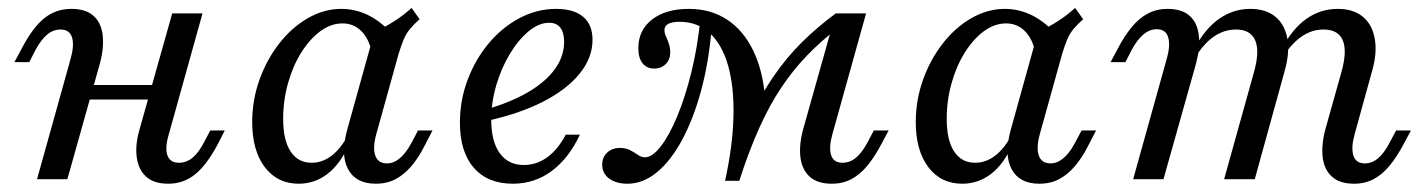

<svg xmlns="http://www.w3.org/2000/svg" viewBox="-20 -448 3563 480"><path d="M72.6 0 156.5 -300.8Q166.1 -334.7 160.1 -354.4Q154 -374.2 131.5 -374.2Q112.9 -374.2 97.6 -361.3Q82.3 -348.4 68.5 -322.6L53.2 -292.7H16.1L34.7 -327.4Q62.1 -379.8 91.1 -402.8Q120.2 -425.8 158.1 -425.8Q194.4 -425.8 213.7 -408.5Q233.1 -391.1 236.7 -360.1Q240.3 -329 229.8 -289.5L148.4 0ZM165.3 -199.2 175.8 -235.5H398.4L387.9 -199.2ZM400.8 11.3Q364.5 11.3 345.2 -6.5Q325.8 -24.2 321.8 -55.2Q317.7 -86.3 329 -125L410.5 -414.5H486.3L402.4 -113.7Q391.9 -79 398.4 -60.1Q404.8 -41.1 427.4 -41.1Q446 -41.1 461.3 -53.6Q476.6 -66.1 490.3 -92.7L505.6 -121.8H541.9L524.2 -87.1Q496.8 -35.5 467.7 -12.1Q438.7 11.3 400.8 11.3Z M726.6 11.3Q673.4 11.3 641.9 -30.2Q610.5 -71.8 610.5 -142.7Q610.5 -197.6 628.6 -248.4Q646.8 -299.2 678.2 -339.5Q709.7 -379.8 750 -402.8Q790.3 -425.8 833.1 -425.8Q870.2 -425.8 903.6 -408.5Q937.1 -391.1 964.5 -358.1L909.7 -316.1Q902.4 -351.6 883.1 -370.6Q863.7 -389.5 836.3 -389.5Q807.3 -389.5 780.6 -369.8Q754 -350 733.1 -316.5Q712.1 -283.1 700 -239.9Q687.9 -196.8 687.9 -150.8Q687.9 -97.6 706.5 -69.4Q725 -41.1 758.9 -41.1Q786.3 -41.1 809.7 -59.3Q833.1 -77.4 850.8 -112.1V-83.9Q830.6 -37.9 798.8 -13.3Q766.9 11.3 726.6 11.3ZM919.4 11.3Q869.4 11.3 850 -25.4Q830.6 -62.1 848.4 -125L916.1 -368.5Q940.3 -379 964.1 -394Q987.9 -408.9 1008.9 -428.2L1029 -400Q1014.5 -387.1 1004.8 -375.4Q995.2 -363.7 989.1 -349.2Q983.1 -334.7 976.6 -313.7L921 -113.7Q911.3 -79 918.1 -59.3Q925 -39.5 947.6 -39.5Q960.5 -39.5 971.8 -46.8Q983.1 -54 992.3 -65.7Q1001.6 -77.4 1009.7 -92.7L1025 -121.8H1061.3L1039.5 -79.8Q1025.8 -53.2 1008.5 -32.7Q991.1 -12.1 969.4 -0.4Q947.6 11.3 919.4 11.3Z M1262.1 11.3Q1199.2 11.3 1164.5 -28.6Q1129.8 -68.5 1129.8 -141.1Q1129.8 -197.6 1149.2 -248.8Q1168.5 -300 1202 -339.9Q1235.5 -379.8 1279 -402.8Q1322.6 -425.8 1370.2 -425.8Q1414.5 -425.8 1437.9 -406Q1461.3 -386.3 1461.3 -348.4Q1461.3 -303.2 1428.6 -263.3Q1396 -223.4 1336.3 -193.1Q1276.6 -162.9 1194.4 -145.2V-174.2Q1256.5 -191.9 1300.4 -217.7Q1344.4 -243.5 1367.3 -275.4Q1390.3 -307.3 1390.3 -343.5Q1390.3 -366.9 1380.6 -379Q1371 -391.1 1353.2 -391.1Q1327.4 -391.1 1301.6 -369.8Q1275.8 -348.4 1254.4 -312.9Q1233.1 -277.4 1220.6 -234.7Q1208.1 -191.9 1208.1 -149.2Q1208.1 -94.4 1229.4 -64.9Q1250.8 -35.5 1289.5 -35.5Q1321 -35.5 1347.6 -54.4Q1374.2 -73.4 1394.4 -111.3H1429.8Q1401.6 -51.6 1358.9 -20.2Q1316.1 11.3 1262.1 11.3Z M1792.7 4Q1812.1 -84.7 1813.7 -157.7Q1815.3 -230.6 1800.4 -283.5Q1785.5 -336.3 1754.8 -364.9Q1724.2 -393.5 1679 -393.5Q1641.1 -393.5 1641.1 -372.6Q1641.1 -365.3 1645.2 -356.5Q1649.2 -347.6 1652.4 -337.9Q1655.6 -328.2 1655.6 -316.9Q1655.6 -299.2 1644.4 -287.9Q1633.1 -276.6 1615.3 -276.6Q1596.8 -276.6 1586.3 -289.9Q1575.8 -303.2 1575.8 -327.4Q1575.8 -372.6 1610.1 -399.2Q1644.4 -425.8 1701.6 -425.8Q1757.3 -425.8 1798 -398.8Q1838.7 -371.8 1862.9 -321.8Q1887.1 -271.8 1892.7 -204Q1879.8 -167.7 1869.4 -137.5Q1858.9 -107.3 1848.8 -73.8Q1838.7 -40.3 1828.2 4ZM1549.2 11.3Q1520.2 11.3 1502.8 -1.6Q1485.5 -14.5 1485.5 -36.3Q1485.5 -54.8 1498 -66.5Q1510.5 -78.2 1529.8 -78.2Q1544.4 -78.2 1555.2 -72.6Q1566.1 -66.9 1574.6 -60.9Q1583.1 -54.8 1592.7 -54.8Q1610.5 -54.8 1631.5 -81.5Q1652.4 -108.1 1672.6 -156Q1692.7 -204 1708.5 -267.7Q1724.2 -331.5 1731.5 -405.6L1758.9 -375Q1751.6 -290.3 1732.3 -219.8Q1712.9 -149.2 1684.7 -97.2Q1656.5 -45.2 1621.8 -16.9Q1587.1 11.3 1549.2 11.3ZM1792.7 4Q1821 -79.8 1850.4 -143.5Q1879.8 -207.3 1912.9 -255.6Q1946 -304 1984.7 -342.3Q2023.4 -380.6 2069.4 -414.5L2075 -378.2Q2032.3 -345.2 1997.6 -309.3Q1962.9 -273.4 1933.5 -229.4Q1904 -185.5 1878.2 -128.2Q1852.4 -71 1828.2 4ZM2059.7 11.3Q2023.4 11.3 2004 -6.5Q1984.7 -24.2 1981 -55.2Q1977.4 -86.3 1987.9 -125L2069.4 -414.5H2145.2L2061.3 -113.7Q2051.6 -79.8 2057.7 -60.5Q2063.7 -41.1 2086.3 -41.1Q2104.8 -41.1 2120.2 -54Q2135.5 -66.9 2149.2 -92.7L2164.5 -121.8H2201.6L2183.1 -87.1Q2166.9 -56.5 2148.8 -34.3Q2130.6 -12.1 2108.9 -0.4Q2087.1 11.3 2059.7 11.3Z M2385.5 11.3Q2332.3 11.3 2300.8 -30.2Q2269.4 -71.8 2269.4 -142.7Q2269.4 -197.6 2287.5 -248.4Q2305.6 -299.2 2337.1 -339.5Q2368.5 -379.8 2408.9 -402.8Q2449.2 -425.8 2491.9 -425.8Q2529 -425.8 2562.5 -408.5Q2596 -391.1 2623.4 -358.1L2568.5 -316.1Q2561.3 -351.6 2541.9 -370.6Q2522.6 -389.5 2495.2 -389.5Q2466.1 -389.5 2439.5 -369.8Q2412.9 -350 2391.9 -316.5Q2371 -283.1 2358.9 -239.9Q2346.8 -196.8 2346.8 -150.8Q2346.8 -97.6 2365.3 -69.4Q2383.9 -41.1 2417.7 -41.1Q2445.2 -41.1 2468.5 -59.3Q2491.9 -77.4 2509.7 -112.1V-83.9Q2489.5 -37.9 2457.7 -13.3Q2425.8 11.3 2385.5 11.3ZM2578.2 11.3Q2528.2 11.3 2508.9 -25.4Q2489.5 -62.1 2507.3 -125L2575 -368.5Q2599.2 -379 2623 -394Q2646.8 -408.9 2667.7 -428.2L2687.9 -400Q2673.4 -387.1 2663.7 -375.4Q2654 -363.7 2648 -349.2Q2641.9 -334.7 2635.5 -313.7L2579.8 -113.7Q2570.2 -79 2577 -59.3Q2583.9 -39.5 2606.5 -39.5Q2619.4 -39.5 2630.6 -46.8Q2641.9 -54 2651.2 -65.7Q2660.5 -77.4 2668.5 -92.7L2683.9 -121.8H2720.2L2698.4 -79.8Q2684.7 -53.2 2667.3 -32.7Q2650 -12.1 2628.2 -0.4Q2606.5 11.3 2578.2 11.3Z M3365.3 11.3Q3329 11.3 3309.7 -6.5Q3290.3 -24.2 3286.7 -55.2Q3283.1 -86.3 3293.5 -125L3333.1 -266.1Q3348.4 -319.4 3337.1 -346.8Q3325.8 -374.2 3288.7 -374.2Q3258.9 -374.2 3233.1 -356Q3207.3 -337.9 3185.5 -302.4L3184.7 -326.6Q3211.3 -376.6 3246.4 -401.2Q3281.5 -425.8 3324.2 -425.8Q3362.9 -425.8 3386.7 -406.5Q3410.5 -387.1 3416.9 -351.2Q3423.4 -315.3 3409.7 -268.5L3366.9 -113.7Q3357.3 -79.8 3363.3 -59.7Q3369.4 -39.5 3391.9 -39.5Q3410.5 -39.5 3425.8 -52.8Q3441.1 -66.1 3454.8 -92.7L3470.2 -121.8H3507.3L3488.7 -87.1Q3472.6 -56.5 3454.4 -34.3Q3436.3 -12.1 3414.5 -0.4Q3392.7 11.3 3365.3 11.3ZM2812.9 0 2896.8 -300.8Q2906.5 -334.7 2900.4 -354.8Q2894.4 -375 2871.8 -375Q2854 -375 2838.3 -361.7Q2822.6 -348.4 2808.9 -322.6L2793.5 -292.7H2756.5L2775 -327.4Q2791.1 -358.1 2809.3 -380.2Q2827.4 -402.4 2849.6 -414.1Q2871.8 -425.8 2898.4 -425.8Q2934.7 -425.8 2954 -408.5Q2973.4 -391.1 2977 -360.1Q2980.6 -329 2970.2 -289.5L2888.7 0ZM3040.3 0 3114.5 -266.1Q3129.8 -319.4 3118.1 -346.8Q3106.5 -374.2 3070.2 -374.2Q3040.3 -374.2 3014.5 -356.5Q2988.7 -338.7 2966.9 -302.4L2966.1 -326.6Q2992.7 -376.6 3028.2 -401.2Q3063.7 -425.8 3105.6 -425.8Q3144.4 -425.8 3168.1 -406.5Q3191.9 -387.1 3198.4 -351.6Q3204.8 -316.1 3191.1 -268.5L3116.9 0Z"/></svg>

Font: Playfair 9pt
Style: Italic
Weight: 400
Italic angle: -15.6°
Designer: Claus Eggers Sørensen
Foundry: Claus Eggers Sørensen
Version: Version 2.001;gftools[0.9.30]